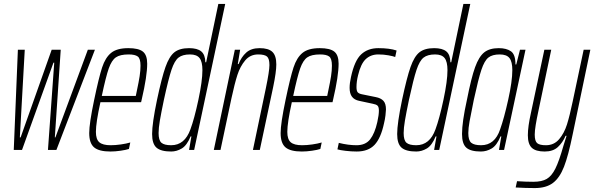

<svg xmlns="http://www.w3.org/2000/svg" viewBox="-20 -763 3024 977"><path d="M50 0 71 -510H106L81 -64H85L243 -510H289L259 -64H262L427 -510H463L267 0H224L256 -444H252L92 0Z M434 -86Q434 -135 459 -254Q483 -369 499.5 -419.5Q516 -470 545.5 -494Q575 -518 633 -518Q685 -518 707 -500.5Q729 -483 729 -439Q729 -376 701 -256L698 -243H491Q468 -139 468 -92Q468 -54 485.5 -39Q503 -24 543 -24Q567 -24 595 -28Q623 -32 643 -38L636 -5Q621 0 593.5 4Q566 8 542 8Q484 8 459 -13Q434 -34 434 -86ZM671 -275 677 -304Q686 -346 690.5 -375Q695 -404 695 -429Q695 -465 681 -475.5Q667 -486 635 -486Q591 -486 569.5 -471Q548 -456 533.5 -415Q519 -374 498 -275Z M754 -81Q754 -135 779 -255Q803 -368 822 -422Q841 -476 867.5 -497Q894 -518 942 -518Q984 -518 1004 -501.5Q1024 -485 1025 -446H1029L1091 -743H1126L968 0H942L954 -69H950Q931 -23 905 -7.5Q879 8 851 8Q799 8 776.5 -11.5Q754 -31 754 -81ZM949 -105Q969 -159 989.5 -255Q1010 -351 1010 -406Q1010 -449 995.5 -467.5Q981 -486 947 -486Q909 -486 888.5 -470Q868 -454 852.5 -407.5Q837 -361 814 -255Q800 -188 793.5 -149.5Q787 -111 787 -86Q787 -49 801.5 -36.5Q816 -24 851 -24Q920 -24 949 -105Z M1175 -510H1202L1190 -437H1194Q1208 -473 1233 -495.5Q1258 -518 1301 -518Q1346 -518 1366 -499Q1386 -480 1386 -435Q1386 -397 1370 -320L1302 0H1267L1333 -315Q1351 -402 1351 -432Q1351 -465 1338.5 -475.5Q1326 -486 1294 -486Q1253 -486 1227.5 -455.5Q1202 -425 1188 -381.5Q1174 -338 1158 -264L1102 0H1068Z M1408 -86Q1408 -135 1433 -254Q1457 -369 1473.5 -419.5Q1490 -470 1519.5 -494Q1549 -518 1607 -518Q1659 -518 1681 -500.5Q1703 -483 1703 -439Q1703 -376 1675 -256L1672 -243H1465Q1442 -139 1442 -92Q1442 -54 1459.5 -39Q1477 -24 1517 -24Q1541 -24 1569 -28Q1597 -32 1617 -38L1610 -5Q1595 0 1567.5 4Q1540 8 1516 8Q1458 8 1433 -13Q1408 -34 1408 -86ZM1645 -275 1651 -304Q1660 -346 1664.5 -375Q1669 -404 1669 -429Q1669 -465 1655 -475.5Q1641 -486 1609 -486Q1565 -486 1543.5 -471Q1522 -456 1507.5 -415Q1493 -374 1472 -275Z M1697 -3 1704 -36Q1752 -24 1794 -24Q1840 -24 1863.5 -54Q1887 -84 1900 -142Q1908 -178 1908 -200Q1908 -219 1901 -225.5Q1894 -232 1877 -235L1807 -250Q1783 -255 1771 -271Q1759 -287 1759 -316Q1759 -340 1766 -371Q1784 -455 1818 -486.5Q1852 -518 1905 -518Q1962 -518 1998 -506L1991 -473Q1981 -477 1956.5 -481.5Q1932 -486 1905 -486Q1867 -486 1841.5 -462.5Q1816 -439 1802 -380Q1794 -348 1794 -320Q1794 -300 1800.5 -293Q1807 -286 1823 -283L1892 -269Q1918 -264 1931 -250Q1944 -236 1944 -206Q1944 -197 1941.5 -176Q1939 -155 1934 -135Q1918 -60 1886 -26Q1854 8 1795 8Q1768 8 1738.5 4.5Q1709 1 1697 -3Z M2001 -81Q2001 -135 2026 -255Q2050 -368 2069 -422Q2088 -476 2114.5 -497Q2141 -518 2189 -518Q2231 -518 2251 -501.5Q2271 -485 2272 -446H2276L2338 -743H2373L2215 0H2189L2201 -69H2197Q2178 -23 2152 -7.5Q2126 8 2098 8Q2046 8 2023.5 -11.5Q2001 -31 2001 -81ZM2196 -105Q2216 -159 2236.5 -255Q2257 -351 2257 -406Q2257 -449 2242.5 -467.5Q2228 -486 2194 -486Q2156 -486 2135.5 -470Q2115 -454 2099.5 -407.5Q2084 -361 2061 -255Q2047 -188 2040.5 -149.5Q2034 -111 2034 -86Q2034 -49 2048.5 -36.5Q2063 -24 2098 -24Q2167 -24 2196 -105Z M2331 -81Q2331 -142 2356 -255Q2378 -367 2397.5 -421Q2417 -475 2444 -496.5Q2471 -518 2518 -518Q2557 -518 2580 -502Q2603 -486 2603 -435H2607L2626 -510H2654L2545 0H2519L2531 -69H2527Q2508 -23 2482 -7.5Q2456 8 2427 8Q2375 8 2353 -11.5Q2331 -31 2331 -81ZM2525 -105Q2545 -161 2566 -255.5Q2587 -350 2587 -406Q2587 -449 2572.5 -467.5Q2558 -486 2523 -486Q2485 -486 2465 -470Q2445 -454 2429.5 -407.5Q2414 -361 2391 -255Q2376 -182 2369.5 -146Q2363 -110 2363 -86Q2363 -49 2378 -36.5Q2393 -24 2428 -24Q2498 -24 2525 -105Z M2604 191 2611 159Q2656 162 2694 162Q2737 162 2762 147.5Q2787 133 2806 95Q2825 57 2847 -21L2863 -72H2858Q2843 -37 2818.5 -14.5Q2794 8 2752 8Q2706 8 2686 -11Q2666 -30 2666 -75Q2666 -119 2682 -190L2750 -510H2785L2719 -195Q2711 -158 2706 -127.5Q2701 -97 2701 -78Q2701 -45 2713.5 -34.5Q2726 -24 2758 -24Q2799 -24 2825 -54.5Q2851 -85 2865 -129.5Q2879 -174 2894 -246L2950 -510H2984L2894 -79Q2872 29 2850 85.5Q2828 142 2793.5 168Q2759 194 2701 194Q2656 194 2604 191Z"/></svg>

Font: Saira Ultra Condensed Thin
Style: Italic
Weight: 100
Width: 1
Italic angle: -12°
Designer: Hector Gatti with collaboration of the Omnibus-Type team
Foundry: Omnibus-Type
Version: Version 1.001; ttfautohint (v1.8)